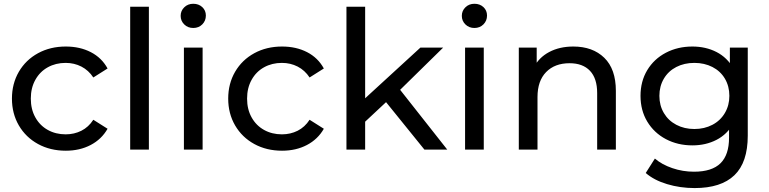

<svg xmlns="http://www.w3.org/2000/svg" viewBox="-20 -777 3994 997"><path d="M42 -265Q42 -342.7 77.9 -404.4Q113.9 -466 177.4 -500.7Q241 -535.4 321.7 -535.4Q395 -535.4 451.6 -506.2Q508.3 -477 538.6 -421.4L464.6 -374.7Q439.9 -412.1 402.6 -431.3Q365.3 -450.4 320.9 -450.4Q269.3 -450.4 228.2 -427.6Q187.1 -404.9 163.6 -362.6Q140 -320.4 140 -265Q140 -209.4 163.6 -167.3Q187.1 -125.1 228.2 -102.3Q269.3 -79.4 320.9 -79.4Q365.3 -79.4 402.6 -98.1Q439.9 -116.9 464.6 -155.1L538.6 -108.4Q507.4 -53.7 450.8 -24.1Q394.1 5.6 321.7 5.6Q241 5.6 177.4 -29.2Q113.9 -64 77.9 -125.6Q42 -187.3 42 -265Z M656 -742H753.1V0H656Z M935 -529.9H1032.1V0H935ZM918.1 -694.6Q918.1 -721 936.9 -739.2Q955.6 -757.4 983.6 -757.4Q1011.7 -757.4 1030.4 -740.1Q1049 -722.7 1049 -696.3Q1049 -669.1 1030.4 -650.4Q1011.7 -631.7 983.6 -631.7Q955.6 -631.7 936.9 -650Q918.1 -668.3 918.1 -694.6Z M1165 -265Q1165 -342.7 1200.9 -404.4Q1236.9 -466 1300.4 -500.7Q1364 -535.4 1444.7 -535.4Q1518 -535.4 1574.6 -506.2Q1631.3 -477 1661.6 -421.4L1587.6 -374.7Q1562.9 -412.1 1525.6 -431.3Q1488.3 -450.4 1443.9 -450.4Q1392.3 -450.4 1351.2 -427.6Q1310.1 -404.9 1286.6 -362.6Q1263 -320.4 1263 -265Q1263 -209.4 1286.6 -167.3Q1310.1 -125.1 1351.2 -102.3Q1392.3 -79.4 1443.9 -79.4Q1488.3 -79.4 1525.6 -98.1Q1562.9 -116.9 1587.6 -155.1L1661.6 -108.4Q1630.4 -53.7 1573.8 -24.1Q1517.1 5.6 1444.7 5.6Q1364 5.6 1300.4 -29.2Q1236.9 -64 1200.9 -125.6Q1165 -187.3 1165 -265Z M1859.7 -251.7 2163.1 -529.9H2281.3L2046.9 -299.9L1994 -255.3L1857.1 -127.4ZM1779 -742H1876.1V0H1779ZM1976.3 -256.9 2038.6 -334.9 2302.6 0H2184Z M2395 -529.9H2492.1V0H2395ZM2378.1 -694.6Q2378.1 -721 2396.9 -739.2Q2415.6 -757.4 2443.6 -757.4Q2471.7 -757.4 2490.4 -740.1Q2509 -722.7 2509 -696.3Q2509 -669.1 2490.4 -650.4Q2471.7 -631.7 2443.6 -631.7Q2415.6 -631.7 2396.9 -650Q2378.1 -668.3 2378.1 -694.6Z M2674 -529.9H2766.9V-387.1L2751.1 -425.3Q2777.6 -478 2831.5 -506.7Q2885.4 -535.4 2957.3 -535.4Q3057.7 -535.4 3117.9 -476.9Q3178 -418.4 3178 -305V0H3080.9V-293.9Q3080.9 -370 3043.5 -409.4Q3006.1 -448.7 2937.7 -448.7Q2860.7 -448.7 2815.9 -402.8Q2771.1 -356.9 2771.1 -273.3V0H2674Z M3333.1 121.3 3380.6 46.4Q3417.1 77.7 3471.3 96.1Q3525.4 114.6 3583.6 114.6Q3676.7 114.6 3721.2 70.9Q3765.7 27.3 3765.7 -61.9V-173.9L3775.7 -279.3L3770 -385.6V-529.9H3862.9V-72.6Q3862.9 66.3 3793.6 132.9Q3724.3 199.6 3587 199.6Q3511.7 199.6 3443.9 179.1Q3376.1 158.7 3333.1 121.3ZM3306 -279.3Q3306 -354.7 3341 -412.8Q3376 -470.8 3437.5 -503.1Q3499.1 -535.4 3575.4 -535.4Q3644.9 -535.4 3700.6 -506.9Q3756.3 -478.3 3789.2 -420.8Q3822.1 -363.3 3822.1 -279.3Q3822.1 -195.3 3789.2 -137.4Q3756.3 -79.4 3700.6 -50.8Q3644.9 -22.1 3575.4 -22.1Q3499.2 -22.1 3437.7 -54.6Q3376.3 -87.1 3341.1 -145.5Q3306 -203.9 3306 -279.3ZM3767.4 -279.3Q3767.4 -329 3744.3 -368.4Q3721.1 -407.7 3679.4 -429.1Q3637.7 -450.4 3585.5 -450.4Q3533.3 -450.4 3491.8 -429.1Q3450.3 -407.7 3427.1 -368.3Q3404 -329 3404 -279.2Q3404 -229.4 3427.3 -190Q3450.6 -150.6 3492.1 -128.9Q3533.7 -107.1 3585.7 -107.1Q3637.7 -107.1 3679.3 -128.9Q3720.8 -150.7 3744.1 -190.3Q3767.4 -229.8 3767.4 -279.3Z"/></svg>

Font: iiserrat Thin
Style: Regular
Weight: 100
Designer: Akira Ohta
Foundry: Akira Ohta
Version: Version 1.200;Glyphs 3.3.1 (3343)